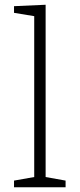

<svg xmlns="http://www.w3.org/2000/svg" viewBox="-20 -788 335 808"><path d="M256 -28V0H39V-28L124 -43V-720L39 -734V-762L172 -768V-43Z"/></svg>

Font: Bitter Light
Style: Regular
Weight: 300
Designer: Sol Matas, and Bitter project Authors
Foundry: Sol Matas
Version: Version 2.001